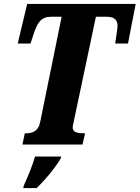

<svg xmlns="http://www.w3.org/2000/svg" viewBox="-20 -734 709 975"><path d="M94 0H399L412 -57H409C375 -57 349 -61 349 -87C349 -94 352 -103 356 -124L467 -649H519C558 -649 577 -636 577 -602C577 -593 567 -526 565 -513H630L669 -714H118L70 -513H135L149 -556C169 -619 188 -649 240 -649H293L184 -114C174 -65 142 -57 110 -57H106ZM101 208 98 221H166C214 175 264 113 288 71L291 61H158C144 109 122 162 101 208Z"/></svg>

Font: Noto Serif ExtraCondensed Black
Style: Italic
Weight: 900
Width: 2
Italic angle: -12°
Designer: Monotype Design Team
Foundry: Monotype Imaging Inc.
Version: Version 2.014